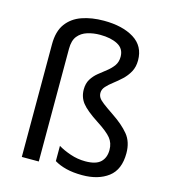

<svg xmlns="http://www.w3.org/2000/svg" viewBox="-114 -858 859 961"><g transform="rotate(15 315.5 -377.5)"><path d="M522 -617Q522 -583 508 -557.5Q494 -532 473 -512.5Q452 -493 431 -477Q410 -461 396 -445.5Q382 -430 382 -412Q382 -399 388.5 -388Q395 -377 414 -362.5Q433 -348 470 -323Q524 -287 555 -249.5Q586 -212 586 -153Q586 -68 534.5 -29Q483 10 400 10Q353 10 317 1Q281 -8 255 -24V-103Q281 -87 319 -74Q357 -61 397 -61Q452 -61 476 -84Q500 -107 500 -147Q500 -183 479.5 -208Q459 -233 406 -267Q343 -308 320 -337.5Q297 -367 297 -407Q297 -438 310.5 -460Q324 -482 344.5 -498.5Q365 -515 385.5 -531Q406 -547 419.5 -566Q433 -585 433 -612Q433 -654 397.5 -673Q362 -692 306 -692Q271 -692 240.5 -682.5Q210 -673 191.5 -650Q173 -627 173 -584V0H85V-584Q85 -651 114 -690.5Q143 -730 193 -747.5Q243 -765 306 -765Q403 -765 462.5 -728Q522 -691 522 -617Z"/></g></svg>

Font: Noto Sans Medefaidrin
Style: Regular
Weight: 400
Designer: Dalton Maag Ltd
Foundry: Dalton Maag Ltd
Version: Version 1.002; ttfautohint (v1.8.4.7-5d5b)